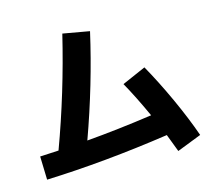

<svg xmlns="http://www.w3.org/2000/svg" viewBox="-110 -874 1157 1047"><g transform="rotate(-15 469.0 -350.0)"><path d="M141.1 -130.4Q250.5 -426.8 326.2 -741.2L475.6 -714.8Q411.1 -430.2 307.1 -142.6Q481.9 -157.2 678.7 -185.5Q626 -301.3 577.1 -388.7L710.9 -447.3Q765.6 -350.1 819.6 -232.4Q873.5 -114.7 909.2 -12.7L771.5 41Q760.7 10.7 733.4 -59.1Q368.2 -5.4 40 6.8L36.1 -125Z"/></g></svg>

Font: Pretendard JP ExtraBold
Style: Regular
Weight: 800
Designer: Base glyphs from Inter by Rasmus Andersson; Hangeul glyphs from Noto Sans CJK(Source Han Sans) by Jang Soo-young and Kan
Foundry: Kil Hyung-jin
Version: Version 1.309